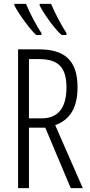

<svg xmlns="http://www.w3.org/2000/svg" viewBox="-20 -968 462 988"><path d="M243 -948H184V-940C204 -899 263 -816 297 -788H322V-798C301 -828 259 -907 243 -948ZM114 -948H54V-940C75 -898 134 -817 166 -788H193V-798C171 -830 134 -898 114 -948ZM180 -714H73V0H129V-311H213L344 0H406L264 -324C342 -352 379 -416 379 -519C379 -658 312 -714 180 -714ZM179 -664C281 -664 322 -621 322 -518C322 -407 274 -359 195 -359H129V-664Z"/></svg>

Font: Noto Sans Display Condensed Light
Style: Regular
Weight: 300
Width: 3
Designer: Monotype Design Team
Foundry: Monotype Imaging Inc.
Version: Version 1.900